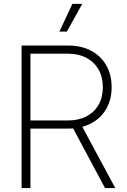

<svg xmlns="http://www.w3.org/2000/svg" viewBox="-20 -960 649 980"><path d="M90.3 0V-727.5H328.6Q395.5 -727.5 445.3 -700.9Q495.1 -674.3 522.5 -626.5Q549.8 -578.6 549.8 -514.6Q549.8 -451.7 522.2 -404.1Q494.6 -356.4 444.6 -330.1Q394.5 -303.7 327.1 -303.7H114.7V-345.2H327.6Q381.8 -345.2 421.6 -366.2Q461.4 -387.2 483.2 -425.3Q504.9 -463.4 504.9 -514.6Q504.9 -566.9 482.9 -605.2Q460.9 -643.6 421.1 -664.8Q381.3 -686 327.1 -686H135.3V0ZM516.1 0 339.8 -329.6H391.1L568.4 0ZM283.2 -798.8 349.6 -940.4H399.9L321.3 -798.8Z"/></svg>

Font: Inter 24pt ExtraLight
Style: Regular
Weight: 250
Designer: Rasmus Andersson
Foundry: rsms
Version: Version 4.001;git-66647c0bb